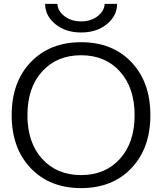

<svg xmlns="http://www.w3.org/2000/svg" viewBox="-20 -957 833 987"><path d="M212 -937H275Q277 -900 312 -873.5Q347 -847 397 -847Q447 -847 481.5 -873.5Q516 -900 518 -937H582Q582 -876 529.5 -833Q477 -790 397 -790Q317 -790 264.5 -833Q212 -876 212 -937ZM397 -673Q272 -673 196.5 -589.5Q121 -506 121 -365Q121 -224 196.5 -140.5Q272 -57 397 -57Q521 -57 596.5 -140.5Q672 -224 672 -365Q672 -506 596.5 -589.5Q521 -673 397 -673ZM655.5 -92.5Q558 10 397 10Q236 10 138 -92.5Q40 -195 40 -365Q40 -535 138 -637.5Q236 -740 397 -740Q558 -740 655.5 -637.5Q753 -535 753 -365Q753 -195 655.5 -92.5Z"/></svg>

Font: M PLUS 1p
Style: Regular
Weight: 400
Version: Version 1.062